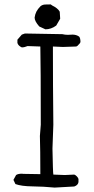

<svg xmlns="http://www.w3.org/2000/svg" viewBox="-20 -856 426 871"><path d="M186 -723 158 -736Q137 -760 137 -776Q139 -791 145 -803Q151 -815 164 -828Q173 -835 184.5 -835.5Q196 -836 210 -836L217 -831Q242 -819 251 -803L253 -771L235 -740Q212 -723 186 -723ZM228 -5Q177 -10 127 -10.5Q77 -11 50 -21L41 -40L53 -62Q62 -68 79 -68Q81 -67 102 -67L163 -66Q163 -180 161 -239L165 -290Q165 -555 163 -645L105 -647Q91 -641 79 -641Q63 -648 59 -661V-676L79 -699L93 -704L263 -701Q275 -698 288 -698L309 -699Q326 -699 339 -690Q345 -683 345 -665Q343 -659 337 -654Q332 -647 326 -645L265 -643L220 -645Q220 -467 222 -290L218 -182Q220 -73 222 -64L274 -62L317 -64Q323 -62 329 -55.5Q335 -49 336 -44V-30Q334 -16 317 -10Z"/></svg>

Font: Yozai
Style: Regular
Weight: 400
Designer: LXGW / Y.OzVox
Foundry: LXGW / Y.OzVox
Version: Version 0.861;October 22, 2024